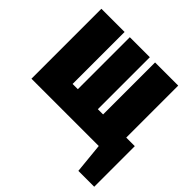

<svg xmlns="http://www.w3.org/2000/svg" viewBox="-179 -699 1037 1037"><g transform="rotate(45 339.5 -180.5)"><path d="M613.8 -137.2H679.2V172.9H558.1L541 0H26.9V-534.2H204.1V-137.2H244.1V-534.2H397V-137.2H437V-534.2H613.8Z"/></g></svg>

Font: Fira Sans Compressed Heavy
Style: Regular
Weight: 900
Width: 1
Designer: Carrois Corporate & Edenspiekermann AG
Foundry: Carrois Corporate GbR & Edenspiekermann AG
Version: Version 4.203;PS 004.203;hotconv 1.0.88;makeotf.lib2.5.64775